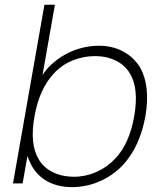

<svg xmlns="http://www.w3.org/2000/svg" viewBox="-20 -770 661 806"><path d="M590.5 -282.5Q567 -153.5 495 -76Q451 -31 396.2 -7.8Q341.5 15.5 282.5 15.5Q222.5 15.5 178 -9.2Q133.5 -34 109.5 -81Q107 -86.5 103.2 -94.8Q99.5 -103 95 -114.5L75 0H34.5L166.5 -750H210.5L158.5 -455Q162.5 -461.5 167.8 -468.5Q173 -475.5 180 -483.5Q201 -506 226 -523.8Q251 -541.5 278.8 -553.5Q306.5 -565.5 336.2 -571.8Q366 -578 396 -578Q452 -578 496.8 -554Q541.5 -530 567.5 -487.5Q612 -410.5 590.5 -282.5ZM543.5 -282.5Q563.5 -398 526 -460.5Q505 -496.5 466.2 -515.5Q427.5 -534.5 379 -534.5Q329.5 -534.5 283.8 -515.8Q238 -497 205 -460.5Q145.5 -396.5 125 -282.5Q104 -167.5 141.5 -103Q162.5 -66.5 201.8 -47.2Q241 -28 290.5 -28Q339 -28 384 -47.8Q429 -67.5 463.5 -104Q523.5 -167 543.5 -282.5Z"/></svg>

Font: Russisch Sans ExtraLight
Style: Italic
Weight: 200
Width: 4
Italic angle: -10°
Designer: Michael Sharanda (font) & Cristiano Sobral (main changes)
Foundry: Michael Sharanda
Version: Version 2.00;September 8, 2020;FontCreator 13.0.0.2681 64-bi